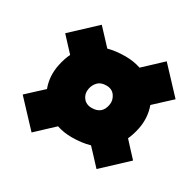

<svg xmlns="http://www.w3.org/2000/svg" viewBox="-143 -803 982 966"><g transform="rotate(30 348.0 -320.0)"><path d="M152 5 18 -138Q42 -160 65 -181.5Q88 -203 110 -223Q86 -287 101 -357Q109.5 -397.5 125 -430Q107 -449.5 87.8 -470Q68.5 -490.5 49 -512L187 -641Q209 -617.5 230 -595Q251 -572.5 271 -551Q315 -563 371 -563Q418 -563 459.5 -549Q483.5 -571.5 509.5 -595.8Q535.5 -620 562 -645L696 -502Q671 -479 647 -456.8Q623 -434.5 600.5 -413.5Q623.5 -350 609 -281Q601 -243 587 -212.5Q605.5 -192 625 -171Q644.5 -150 665 -128L527 1Q505.5 -22.5 484.5 -44.8Q463.5 -67 443.5 -88.5Q397 -75 338 -75Q292.5 -75 252 -88.5Q228 -66 203 -42.8Q178 -19.5 152 5ZM352 -253Q411.5 -253 422 -311Q427.5 -339 410.8 -363.5Q394 -388 361 -388Q329.5 -388 313 -371.5Q296.5 -355 291 -331Q284.5 -299.5 301.8 -276.2Q319 -253 352 -253Z"/></g></svg>

Font: Commissioner Black
Style: Italic
Weight: 900
Italic angle: -12°
Designer: Kostas Bartsokas
Foundry: Kostas Bartsokas
Version: Version 1.000; ttfautohint (v1.8.3)